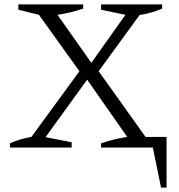

<svg xmlns="http://www.w3.org/2000/svg" viewBox="-20 -667 807 868"><path d="M25 0V-19Q72 -40 122 -48L339 -345L156 -600L63 -623V-647H356V-628Q300 -609 240 -600L393 -383L547 -600L437 -623V-647H713V-628Q664 -607 611 -599L426 -345L638 -48H733V181H708L671 0H437V-19Q494 -39 555 -48L374 -307L186 -47L304 -24V0Z"/></svg>

Font: Piazzolla Light
Style: Regular
Weight: 300
Designer: Juan Pablo del Peral
Foundry: Huerta Tipografica
Version: Version 1.330